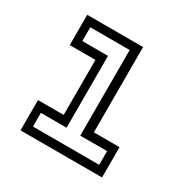

<svg xmlns="http://www.w3.org/2000/svg" viewBox="-128 -659 766 777"><g transform="rotate(30 255.0 -270.0)"><path d="M64.5 0V-141.5H184.5V-398.5H64.5V-540H325.5V-141.5H445.5V0ZM100.5 -38.5H410V-102.5H284.5V-502.5H100.5V-438H220.5V-102.5H100.5Z"/></g></svg>

Font: Tourney Expanded
Style: Regular
Weight: 400
Width: 7
Designer: Tyler Finck
Foundry: Etcetera Type Co
Version: Version 1.010; ttfautohint (v1.8.3)